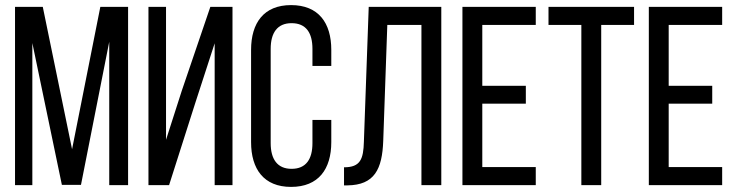

<svg xmlns="http://www.w3.org/2000/svg" viewBox="-20 -727 2888 754"><path d="M409 -563V0H483V-700H374L263 -141L148 -700H39V0H107V-558L223 -1H298Z M823 -557V0H893V-700H806L694 -371L632 -178V-700H563V0H644L747 -323Z M1123 -707C1016 -707 966 -637 966 -531V-169C966 -63 1016 7 1123 7C1231 7 1281 -63 1281 -169V-256H1207V-165C1207 -102 1182 -64 1125 -64C1069 -64 1043 -102 1043 -165V-535C1043 -598 1069 -636 1125 -636C1182 -636 1207 -598 1207 -535V-468H1281V-531C1281 -637 1231 -707 1123 -707Z M1635 -629V0H1713V-700H1428L1409 -170C1407 -103 1396 -70 1331 -70V1H1344C1451 0 1481 -63 1485 -174L1501 -629Z M1874 -390V-629H2084V-700H1796V0H2084V-71H1874V-320H2045V-390Z M2341 0V-629H2470V-700H2134V-629H2263V0Z M2606 -390V-629H2816V-700H2528V0H2816V-71H2606V-320H2777V-390Z"/></svg>

Font: VL Bebas Neue Regular
Style: Regular
Weight: 400
Designer: Ryoichi Tsunekawa
Foundry: Ryoichi Tsunekawa
Version: Version 001.003